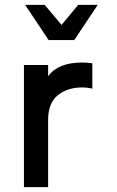

<svg xmlns="http://www.w3.org/2000/svg" viewBox="-20 -766 477 786"><path d="M179 -602 83 -746H163L232 -664L300 -746H380L284 -602ZM177 -454Q218 -510 316 -510Q337 -510 358 -507V-403Q339 -408 316 -408Q256 -408 216.5 -376Q177 -344 177 -275V0H78V-500H177Z"/></svg>

Font: Simpel Medium
Style: Regular
Weight: 500
Designer: Janko Jovanovic
Version: Version 1.048;PS 001.048;hotconv 1.0.88;makeotf.lib2.5.64775